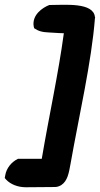

<svg xmlns="http://www.w3.org/2000/svg" viewBox="-27 -680 421 809"><path d="M-5 59 -7 70 -1 77C17 96 47 109 82 109C124 109 163 108 204 108C212 108 221 106 231 100C258 82 263 50 271 6C305 -187 359 -420 373 -603L374 -605L373 -608C367 -671 247 -659 186 -659H181C152 -648 107 -617 115 -569L117 -561L124 -557C146 -542 176 -544 200 -542C216 -541 228 -540 242 -540C219 -369 179 -189 149 -11H49C22 2 0 28 -5 59Z"/></svg>

Font: Snowfall
Style: BlkObl
Weight: 900
Designer: Jasper
Foundry: Cannot Into Space Fonts
Version: Version 0.9